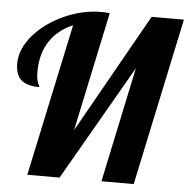

<svg xmlns="http://www.w3.org/2000/svg" viewBox="-53 -802 840 854"><g transform="rotate(5 367.0 -375.0)"><path d="M245.1 -680.2Q177.7 -651.9 141.4 -596.2Q105 -540.5 105 -460.9Q105 -428.7 112.3 -411.1Q114.3 -404.8 117.2 -399.9Q119.1 -396.5 119.1 -393.1Q65.4 -393.1 39.6 -414.6Q12.2 -437.5 12.2 -490.2Q12.2 -522.5 26.1 -554.7Q40 -586.9 65.9 -616.7Q90.8 -645.5 124.5 -669.9Q158.2 -694.3 197.8 -712.4Q281.7 -750 362.8 -750Q385.3 -750 402.8 -748L290 -215.8L589.8 -748H733.9L575.2 0H431.2L540 -514.2L244.1 0H100.1Z"/></g></svg>

Font: Pattaya
Style: Regular
Weight: 400
Designer: Pablo Impallari / Thai characters Designed by Thanarat Vachiruckul and Suppakit Chalermlarp
Foundry: Pablo Impallari
Version: Version 2.001